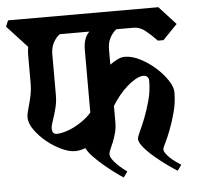

<svg xmlns="http://www.w3.org/2000/svg" viewBox="-67 -689 781 756"><g transform="rotate(-5 323.5 -311.0)"><path d="M557 -80Q557 -72 564 -62.5Q571 -53 580.5 -44Q590 -35 601.5 -27Q613 -19 622 -13L606 9Q594 2 570 -15Q546 -32 521.5 -52.5Q497 -73 479 -94Q461 -115 461 -129Q461 -137 471 -158Q481 -179 493 -209.5Q505 -240 515 -277Q525 -314 525 -355Q525 -363 519.5 -369Q514 -375 504 -375Q490 -375 473 -365.5Q456 -356 439 -341Q422 -326 406 -306.5Q390 -287 378 -267V-203Q378 -179 372.5 -159.5Q367 -140 361 -125Q355 -110 349.5 -98.5Q344 -87 344 -78Q344 -70 351 -59.5Q358 -49 368 -39Q378 -29 389 -20Q400 -11 408 -5L392 17Q382 11 361.5 -4Q341 -19 319 -37.5Q297 -56 278 -75.5Q259 -95 252 -111Q228 -103 210 -103Q187 -103 157 -117Q127 -131 100 -153Q73 -175 54 -201.5Q35 -228 35 -252Q35 -261 38.5 -274.5Q42 -288 46.5 -304.5Q51 -321 55 -340.5Q59 -360 59 -381V-497Q59 -513 62 -528L-18 -615L-8 -639H586L652 -567L595 -508H573Q552 -530 529.5 -548.5Q507 -567 480 -567H414Q399 -556 388.5 -536.5Q378 -517 378 -490V-430Q393 -441 408 -448.5Q423 -456 437 -456Q466 -456 498 -439.5Q530 -423 557 -399Q584 -375 602 -348Q620 -321 620 -300Q620 -260 610 -222.5Q600 -185 588.5 -155Q577 -125 567 -105Q557 -85 557 -80ZM283 -497Q283 -543 307 -567H190Q175 -556 164.5 -536.5Q154 -517 154 -490V-329Q154 -306 149.5 -286.5Q145 -267 140 -251Q135 -235 130.5 -222Q126 -209 126 -200Q126 -177 145 -177Q158 -177 176 -182Q194 -187 213 -196.5Q232 -206 250.5 -219.5Q269 -233 283 -249Z"/></g></svg>

Font: Jaini
Style: Regular
Weight: 400
Designer: Girish Dalvi, Maithili Shingre
Foundry: Ek Type
Version: Version 1.001;PS 1.000;hotconv 16.6.51;makeotf.lib2.5.65220